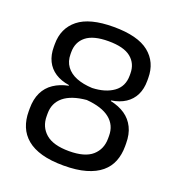

<svg xmlns="http://www.w3.org/2000/svg" viewBox="-122 -753 801 865"><g transform="rotate(20 278.0 -320.0)"><path d="M277.5 13Q216.5 13 172.8 0.8Q129 -11.5 101.2 -34.8Q73.5 -58 60.2 -90.5Q47 -123 47 -163V-176.5Q47 -221.5 62.5 -253.5Q78 -285.5 107.5 -305.2Q137 -325 177 -333V-336Q137.5 -342 110 -360Q82.5 -378 68.2 -407Q54 -436 54 -474.5V-488Q54 -564 108.5 -607.8Q163 -651.5 277.5 -651.5Q393 -651.5 447.5 -607.8Q502 -564 502 -488V-474.5Q502 -436 487.8 -407Q473.5 -378 446 -360Q418.5 -342 379 -336V-333Q419.5 -324.5 448.5 -304.8Q477.5 -285 493.2 -253.2Q509 -221.5 509 -176.5V-163Q509 -123.5 496.2 -91.2Q483.5 -59 455.8 -35.8Q428 -12.5 384 0.2Q340 13 277.5 13ZM278.5 -56.5Q354.5 -56.5 389.8 -87.8Q425 -119 425 -170.5V-183.5Q425 -234 387.5 -264.2Q350 -294.5 275.5 -300.5Q204 -294 167.2 -263.8Q130.5 -233.5 130.5 -183.5V-170.5Q130.5 -119 166.5 -87.8Q202.5 -56.5 278.5 -56.5ZM279.5 -359.5Q342.5 -362 381 -389.8Q419.5 -417.5 419.5 -470V-479.5Q419.5 -527.5 385.2 -555.2Q351 -583 277.5 -583Q205 -583 170.5 -555.2Q136 -527.5 136 -479.5V-470Q136 -435 153.8 -411Q171.5 -387 203.5 -374.2Q235.5 -361.5 279.5 -359.5Z"/></g></svg>

Font: Anek Gujarati
Style: Regular
Weight: 400
Designer: Mrunmayee Ghaisas (Gujarati), Yesha Goshar (Latin)
Foundry: Ek Type
Version: Version 1.003